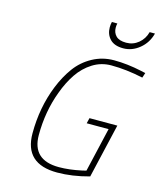

<svg xmlns="http://www.w3.org/2000/svg" viewBox="-134 -1016 932 1119"><g transform="rotate(15 332.5 -456.0)"><path d="M430 -896Q430 -865 449.5 -845.5Q469 -826 511 -826Q553 -826 585 -852.5Q617 -879 628 -921H660Q645 -863 600.5 -826.5Q556 -790 502.5 -790Q449 -790 422.5 -818Q396 -846 396 -888Q396 -906 400 -921H433Q430 -909 430 -896ZM318 9Q121 9 121 -175Q121 -331 175 -466Q203 -536 242.5 -590Q282 -644 341.5 -676.5Q401 -709 471 -709Q550 -709 638 -690L665 -684L655 -654Q553 -676 463 -676Q402 -676 351 -644Q300 -612 265 -560Q230 -508 206 -442Q159 -317 159 -175Q159 -24 320 -24Q383 -24 456 -40L481 -46L543 -313H411L419 -346H587L511 -19Q409 9 318 9Z"/></g></svg>

Font: TitilliumWebThinItalic
Style: Thin Italic
Weight: 200
Italic angle: -13°
Version: Version 1.001;PS 57.000;hotconv 1.0.70;makeotf.lib2.5.55311